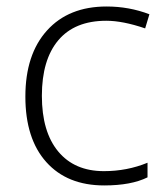

<svg xmlns="http://www.w3.org/2000/svg" viewBox="-20 -561 515 591"><path d="M300.8 9.8Q187 9.8 122.6 -62Q58.1 -133.8 58.1 -263.7Q58.1 -393.6 124.8 -467.3Q191.4 -541 308.1 -541Q377.4 -541 439.9 -517.1L426.8 -473.6Q357.9 -497.1 307.1 -497.1Q210 -497.1 159.4 -437Q108.9 -377 108.9 -266.1Q108.9 -155.3 159.2 -94.7Q209.5 -34.2 299.8 -34.2Q371.1 -34.2 434.1 -60.1V-15.1Q383.8 9.8 300.8 9.8Z"/></svg>

Font: Open Sans Hebrew Light
Style: Regular
Weight: 300
Foundry: Ascender Corporation, Yanek Iontef
Version: Version 2.001;PS 002.001;hotconv 1.0.70;makeotf.lib2.5.58329